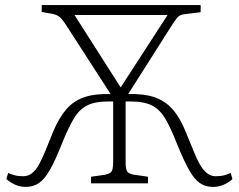

<svg xmlns="http://www.w3.org/2000/svg" viewBox="-20 -721 939 755"><path d="M81 14Q59 14 39 5Q19 -4 5 -17L12 -41Q22 -36 37 -32Q52 -28 71 -28Q91 -28 106 -40Q121 -52 133.5 -74.5Q146 -97 159 -129Q172 -161 188 -201Q212 -258 240.5 -291Q269 -324 310.5 -338.5Q352 -353 415 -351L244 -616Q230 -639 218 -651Q206 -663 184 -667L144 -674V-701H769V-673L704 -665Q687 -663 677 -651.5Q667 -640 649 -611L484 -351Q546 -353 588 -338.5Q630 -324 659 -291Q688 -258 711 -201Q728 -161 740.5 -129Q753 -97 766 -74.5Q779 -52 794 -40Q809 -28 828 -28Q848 -28 862.5 -32Q877 -36 887 -41L894 -17Q881 -4 860.5 5Q840 14 818 14Q788 14 766 -1Q744 -16 723.5 -52.5Q703 -89 676 -155Q652 -217 630.5 -253.5Q609 -290 578 -306Q547 -322 494 -322H474V-81Q474 -56 480.5 -46.5Q487 -37 507 -34L562 -26V0H338V-26L394 -34Q407 -37 413.5 -41.5Q420 -46 422.5 -56.5Q425 -67 425 -85V-322H406Q353 -322 322 -306Q291 -290 269.5 -253.5Q248 -217 223 -155Q197 -89 176 -52.5Q155 -16 133 -1Q111 14 81 14ZM454 -378H455L639 -662H273Z"/></svg>

Font: Literata ExtraLight
Style: Regular
Weight: 250
Designer: Latin by Veronika Burian and Jose Scaglione. Greek by Irene Vlachou. Cyrillic by Vera Evstafieva.
Foundry: TypeTogether
Version: Version 3.103;gftools[0.9.29]